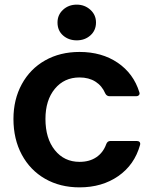

<svg xmlns="http://www.w3.org/2000/svg" viewBox="-20 -797 661 828"><path d="M38 -284Q38 -368 74 -434Q110 -500 174.5 -536.5Q239 -573 323 -573Q419 -573 487.5 -526.5Q556 -480 581 -399Q582 -397 582 -394Q582 -389 578 -385.5Q574 -382 567 -382H453Q440 -382 434 -394Q420 -427 391.5 -445Q363 -463 323 -463Q257 -463 216.5 -414Q176 -365 176 -284Q176 -200 216.5 -149.5Q257 -99 323 -99Q366 -99 395.5 -119Q425 -139 438 -175Q443 -189 456 -189H570Q578 -189 582 -184.5Q586 -180 584 -172Q560 -86 490 -37.5Q420 11 323 11Q239 11 174.5 -26Q110 -63 74 -130Q38 -197 38 -284ZM228 -700Q228 -733 252 -755Q276 -777 311 -777Q345 -777 369.5 -755Q394 -733 394 -700Q394 -666 370 -644.5Q346 -623 311 -623Q276 -623 252 -644Q228 -665 228 -700Z"/></svg>

Font: Open Sauce Two
Style: Bold
Weight: 700
Designer: Alfredo Marco Pradil
Foundry: Creative Sauce Fz LLC
Version: Version 1.477